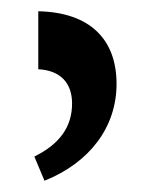

<svg xmlns="http://www.w3.org/2000/svg" viewBox="-20 -780 268 341"><path d="M48 -760V-657C87 -655 108 -633 108 -596C108 -555 86 -524 41 -502L59 -459C139 -491 187 -554 187 -631C187 -709 141 -758 48 -760Z"/></svg>

Font: Noto Serif Armenian SemiCondensed SemiBold
Style: Regular
Weight: 600
Width: 4
Designer: Monotype Design Team
Foundry: Monotype Imaging Inc.
Version: Version 2.008